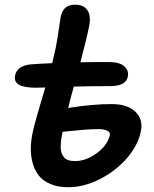

<svg xmlns="http://www.w3.org/2000/svg" viewBox="-20 -784 652 814"><path d="M269 9.8Q225.6 9.8 193.6 -3.9Q161.6 -17.6 144.3 -39.8Q127 -62 118.7 -92Q110.4 -122.1 110.6 -152.6Q110.8 -183.1 117.2 -215.8Q120.6 -233.4 127.2 -258.3Q133.8 -283.2 139.6 -303.5Q145.5 -323.7 155.8 -358.4Q166 -393.1 171.9 -413.1Q155.8 -412.1 133.8 -412.1Q81.5 -412.1 60.1 -425Q38.6 -438 43.9 -463.9Q52.2 -504.9 110.8 -511.2Q166.5 -515.1 201.2 -516.1Q204.6 -530.3 210.2 -554.7Q215.8 -579.1 216.8 -584Q222.2 -611.8 229.2 -658.9Q236.3 -706.1 236.8 -710Q242.2 -737.3 256.6 -750.7Q271 -764.2 298.8 -764.2Q335 -764.2 350.8 -740.5Q366.7 -716.8 357.9 -672.9Q346.7 -616.7 320.8 -520Q362.8 -521 441.9 -521Q487.3 -521 507.1 -502.7Q526.9 -484.4 522 -460Q515.1 -418.9 446.8 -418.9Q378.9 -418.9 293 -417Q278.8 -368.2 269 -326.2Q373 -342.8 453.1 -342.8Q520 -342.8 554 -310.3Q587.9 -277.8 577.1 -227.1Q565.9 -168.9 518.6 -114Q471.2 -59.1 403.3 -24.7Q335.4 9.8 269 9.8ZM396 -236.8Q379.4 -236.8 356.9 -235.4Q334.5 -233.9 318.8 -232.4Q303.2 -231 278.3 -228.5Q253.4 -226.1 245.1 -225.1Q241.2 -205.6 239.5 -192.1Q237.8 -178.7 237.3 -163.1Q236.8 -147.5 240.2 -137.5Q243.7 -127.4 250.2 -118.4Q256.8 -109.4 269 -105.2Q281.2 -101.1 298.8 -101.1Q344.2 -101.1 390.1 -134.5Q436 -168 445.8 -211.9Q448.2 -222.7 434.6 -229.7Q420.9 -236.8 396 -236.8Z"/></svg>

Font: Shantell Sans Normal
Style: Italic
Weight: 600
Italic angle: -11.31°
Designer: Stephen Nixon, Anya Danilova, Shantell Martin
Foundry: Arrow Type
Version: Version 1.006;[559af2be0]